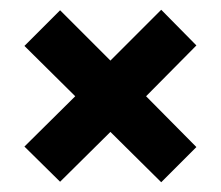

<svg xmlns="http://www.w3.org/2000/svg" viewBox="-20 -458 452 393"><path d="M310 -85 206 -188 103 -86 30 -158 134 -261 30 -364 103 -437 206 -334 310 -438 382 -365 279 -261 382 -157Z"/></svg>

Font: Alumni Sans Black
Style: Regular
Weight: 900
Designer: Robert E. Leuschke
Foundry: Robert E. Leuschke
Version: Version 1.018